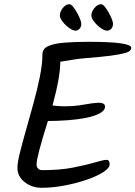

<svg xmlns="http://www.w3.org/2000/svg" viewBox="-20 -889 645 914"><path d="M178 5Q132 5 97.5 -22Q63 -49 63 -90Q63 -115 75 -163Q87 -211 104.5 -272.5Q122 -334 140 -399.5Q158 -465 170 -525Q182 -585 182 -630Q182 -657 209.5 -669.5Q237 -682 287 -686Q337 -690 404 -690Q605 -690 605 -661Q605 -655 599.5 -648.5Q594 -642 573 -636Q552 -630 507.5 -624Q463 -618 385 -612Q359 -610 325 -604.5Q291 -599 267 -595Q267 -522 230 -387Q244 -385 258.5 -384Q273 -383 287 -383Q336 -383 379.5 -391Q423 -399 448 -400Q480 -400 480 -382Q480 -363 455 -349.5Q430 -336 389.5 -328Q349 -320 301 -316.5Q253 -313 208 -313Q154 -142 154 -106Q154 -94 161.5 -86.5Q169 -79 181 -79Q266 -79 329 -91.5Q392 -104 432.5 -116Q473 -128 487 -128Q502 -128 502 -107Q502 -89 471.5 -69.5Q441 -50 391.5 -33Q342 -16 285.5 -5.5Q229 5 178 5ZM491 -743Q477 -743 459 -756Q441 -769 428 -786Q415 -803 415 -815Q415 -834 430 -851.5Q445 -869 461 -869Q469 -869 478.5 -857.5Q488 -846 497 -830Q506 -814 512 -799Q518 -784 518 -776Q518 -760 509 -751.5Q500 -743 491 -743ZM341 -743Q327 -743 309 -756Q291 -769 278 -786Q265 -803 265 -815Q265 -834 279.5 -851.5Q294 -869 310 -869Q318 -869 327.5 -857.5Q337 -846 346 -830Q355 -814 361 -799Q367 -784 367 -776Q367 -761 358.5 -752Q350 -743 341 -743Z"/></svg>

Font: Solitreo
Style: Regular
Weight: 400
Designer: Nathan Gross, Bryan Kirschen, Binghamton University
Foundry: Eli Heuer
Version: Version 1.100; ttfautohint (v1.8.4.7-5d5b)